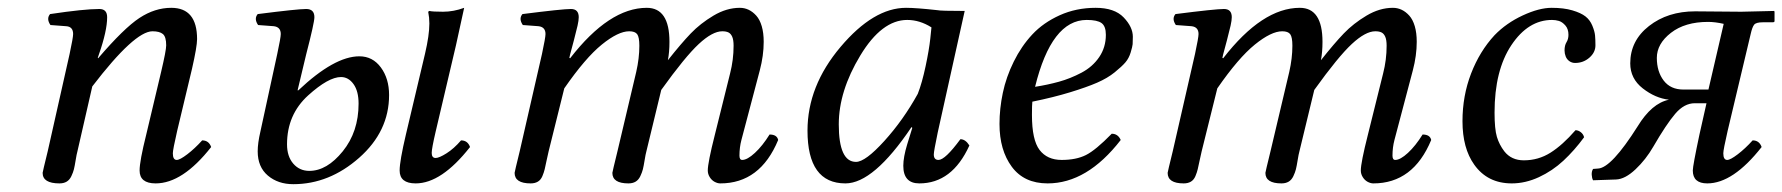

<svg xmlns="http://www.w3.org/2000/svg" viewBox="-20 -459 4558 491"><path d="M433 -124Q422 -76 422 -67Q422 -50 432 -50Q440 -50 459 -64.5Q478 -79 497 -100Q514 -100 520 -83Q447 10 378 10Q337 10 337 -23Q337 -47 354 -115L392 -275Q405 -330 405 -343Q405 -365 396.5 -372Q388 -379 370 -379Q324 -379 216 -238L178 -72Q176 -65 173.5 -49.5Q171 -34 169 -26Q167 -18 162.5 -8.5Q158 1 150.5 5.5Q143 10 132 10Q89 10 89 -17Q89 -19 102 -72L158 -321Q167 -363 167 -372Q167 -391 149 -392L109 -395Q98 -411 108 -423Q195 -436 234 -436Q254 -436 254 -415Q254 -380 233 -320L230 -311L231 -310Q297 -387 336.5 -413Q376 -439 418 -439Q484 -439 484 -359Q484 -340 471 -283Z M771 -22Q816 -22 856.5 -72Q897 -122 897 -194Q897 -226 884 -244Q871 -262 852 -262Q820 -262 768 -215Q714 -166 714 -90Q714 -59 730 -40.5Q746 -22 771 -22ZM763 -320 741 -228H743Q835 -315 899 -315Q933 -315 954 -286.5Q975 -258 975 -216Q975 -123 898.5 -55.5Q822 12 730 12Q691 12 665 -10Q639 -32 639 -72Q639 -93 646 -123L689 -321Q698 -363 698 -372Q698 -390 680 -392L640 -395Q629 -411 639 -423Q741 -436 763 -436Q784 -436 784 -415Q784 -401 763 -320ZM1094 -55Q1103 -55 1122 -67Q1141 -79 1159 -100Q1176 -100 1182 -83Q1109 10 1043 10Q1002 10 1002 -23Q1002 -47 1018 -115L1067 -322Q1078 -369 1078 -399Q1078 -414 1075 -429L1078 -431Q1086 -429 1113 -429Q1140 -429 1167 -439L1146 -343L1094 -122Q1084 -79 1084 -68Q1084 -55 1094 -55Z M1366 -321Q1375 -363 1375 -372Q1375 -390 1357 -392L1317 -395Q1306 -411 1316 -423Q1418 -436 1440 -436Q1460 -436 1460 -415Q1460 -407 1457 -393.5Q1454 -380 1447.5 -355.5Q1441 -331 1438 -320L1436 -311L1438 -310Q1538 -439 1634 -439Q1692 -439 1692 -352Q1692 -326 1688 -305Q1722 -348 1746.5 -373.5Q1771 -399 1804.5 -419Q1838 -439 1872 -439Q1884 -439 1894.5 -434Q1905 -429 1914 -419Q1923 -409 1928 -392Q1933 -375 1933 -352Q1933 -317 1923 -279L1876 -101Q1871 -82 1871 -61Q1871 -50 1878 -50Q1891 -50 1910.5 -68Q1930 -86 1948 -115Q1967 -115 1970 -101Q1924 10 1822 10Q1815 10 1807.5 6Q1800 2 1795 -6Q1790 -14 1790 -23Q1790 -43 1808 -114L1847 -271Q1856 -306 1856 -342Q1856 -357 1852.5 -365Q1849 -373 1843 -376Q1837 -379 1827 -379Q1802 -379 1767 -346.5Q1732 -314 1671 -229L1633 -72Q1631 -65 1628.5 -49.5Q1626 -34 1624 -26Q1622 -18 1617.5 -8.5Q1613 1 1605.5 5.5Q1598 10 1587 10Q1546 10 1546 -17Q1546 -19 1559 -72L1607 -275Q1615 -310 1615 -342Q1615 -364 1609.5 -371.5Q1604 -379 1589 -379Q1561 -379 1519 -345Q1477 -311 1423 -233L1383 -72Q1381 -64 1378 -49.5Q1375 -35 1373 -26.5Q1371 -18 1367 -8.5Q1363 1 1355.5 5.5Q1348 10 1337 10Q1296 10 1296 -17Q1296 -19 1309 -72Z M2377 -433Q2385 -431 2447 -431L2378 -120Q2368 -72 2368 -64Q2368 -50 2380 -50Q2397 -50 2436 -103Q2449 -103 2459 -87Q2415 10 2331 10Q2290 10 2290 -35Q2290 -57 2300 -90L2313 -132L2311 -134Q2214 10 2142 10Q2045 10 2045 -125Q2045 -239 2129.5 -339Q2214 -439 2297 -439Q2323 -439 2377 -433ZM2327 -219Q2338 -247 2347 -289.5Q2356 -332 2359 -360L2362 -389Q2332 -408 2300 -408Q2235 -408 2180 -317Q2125 -226 2125 -141Q2125 -45 2169 -45Q2193 -45 2241.5 -98.5Q2290 -152 2327 -219Z M2808 -370Q2808 -392 2797 -400Q2786 -408 2759 -408Q2669 -408 2627 -237Q2659 -242 2688 -250Q2717 -258 2745.5 -273Q2774 -288 2791 -313Q2808 -338 2808 -370ZM2620 -199Q2619 -191 2619 -165Q2619 -101 2638.5 -75.5Q2658 -50 2695 -50Q2732 -50 2757 -62.5Q2782 -75 2823 -117Q2839 -117 2846 -101Q2760 10 2659 10Q2599 10 2567.5 -32.5Q2536 -75 2536 -142Q2536 -181 2544.5 -221.5Q2553 -262 2572.5 -301.5Q2592 -341 2620 -371Q2648 -401 2690 -420Q2732 -439 2782 -439Q2830 -439 2853.5 -414.5Q2877 -390 2877 -365Q2877 -352 2876.5 -346Q2876 -340 2871.5 -325Q2867 -310 2858 -299.5Q2849 -289 2830.5 -274Q2812 -259 2785.5 -247.5Q2759 -236 2716.5 -223Q2674 -210 2620 -199Z M3036 -321Q3045 -363 3045 -372Q3045 -390 3027 -392L2987 -395Q2976 -411 2986 -423Q3088 -436 3110 -436Q3130 -436 3130 -415Q3130 -407 3127 -393.5Q3124 -380 3117.5 -355.5Q3111 -331 3108 -320L3106 -311L3108 -310Q3208 -439 3304 -439Q3362 -439 3362 -352Q3362 -326 3358 -305Q3392 -348 3416.5 -373.5Q3441 -399 3474.5 -419Q3508 -439 3542 -439Q3554 -439 3564.5 -434Q3575 -429 3584 -419Q3593 -409 3598 -392Q3603 -375 3603 -352Q3603 -317 3593 -279L3546 -101Q3541 -82 3541 -61Q3541 -50 3548 -50Q3561 -50 3580.5 -68Q3600 -86 3618 -115Q3637 -115 3640 -101Q3594 10 3492 10Q3485 10 3477.5 6Q3470 2 3465 -6Q3460 -14 3460 -23Q3460 -43 3478 -114L3517 -271Q3526 -306 3526 -342Q3526 -357 3522.5 -365Q3519 -373 3513 -376Q3507 -379 3497 -379Q3472 -379 3437 -346.5Q3402 -314 3341 -229L3303 -72Q3301 -65 3298.5 -49.5Q3296 -34 3294 -26Q3292 -18 3287.5 -8.5Q3283 1 3275.5 5.5Q3268 10 3257 10Q3216 10 3216 -17Q3216 -19 3229 -72L3277 -275Q3285 -310 3285 -342Q3285 -364 3279.5 -371.5Q3274 -379 3259 -379Q3231 -379 3189 -345Q3147 -311 3093 -233L3053 -72Q3051 -64 3048 -49.5Q3045 -35 3043 -26.5Q3041 -18 3037 -8.5Q3033 1 3025.5 5.5Q3018 10 3007 10Q2966 10 2966 -17Q2966 -19 2979 -72Z M3846 10Q3784 10 3750 -38Q3720 -80 3720 -149Q3720 -214 3742 -271Q3764 -328 3802 -369Q3832 -400 3874 -419.5Q3916 -439 3948 -439Q3979 -439 4001 -432.5Q4023 -426 4034.5 -417Q4046 -408 4052 -393.5Q4058 -379 4059 -368.5Q4060 -358 4060 -343Q4060 -325 4044.5 -311.5Q4029 -298 4008 -298Q4000 -298 3993.5 -302.5Q3987 -307 3984 -314.5Q3981 -322 3981 -330Q3981 -343 3986 -351Q3991 -359 3991 -370Q3991 -385 3983 -394Q3975 -403 3966.5 -405.5Q3958 -408 3949 -408Q3888 -408 3845 -343.5Q3802 -279 3802 -171Q3802 -129 3808 -109Q3814 -89 3827 -72Q3845 -49 3877 -49Q3914 -49 3945 -68.5Q3976 -88 4009 -126Q4016 -126 4022.5 -121Q4029 -116 4031 -108Q4006 -74 3978 -48Q3950 -22 3915.5 -6Q3881 10 3846 10Z M4349 -230 4388 -398Q4366 -403 4348 -403Q4289 -403 4253 -375Q4217 -347 4217 -311Q4217 -276 4234.5 -253Q4252 -230 4285 -230ZM4326 -115 4344 -195H4314Q4287 -195 4264 -168Q4241 -141 4208 -84Q4189 -51 4162.5 -26Q4136 -1 4113 0L4054 2Q4051 -3 4050.5 -12Q4050 -21 4054 -27L4067 -28Q4101 -30 4168 -136Q4204 -195 4248 -204Q4213 -208 4181 -233Q4149 -258 4149 -297Q4149 -355 4197 -392.5Q4245 -430 4315 -430L4433 -429L4517 -431L4518 -429V-405Q4518 -402 4513 -402H4488Q4471 -402 4466 -396Q4461 -390 4457 -372L4398 -124Q4387 -76 4387 -67Q4387 -50 4397 -50Q4405 -50 4424 -64.5Q4443 -79 4462 -100Q4479 -100 4485 -83Q4412 10 4346 10Q4309 10 4309 -23Q4309 -35 4326 -115Z"/></svg>

Font: Linux Libertine O
Style: Italic
Weight: 400
Italic angle: -12°
Designer: Philipp H. Poll
Foundry: Philipp H. Poll
Version: Version 5.1.6